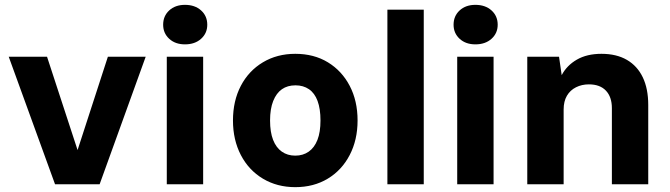

<svg xmlns="http://www.w3.org/2000/svg" viewBox="-20 -760 2765 792"><path d="M207 0 16 -526H174L300 -141L425 -526H581L391 0Z M668 0V-526H818V0ZM743 -577Q703 -577 678 -600Q653 -623 653 -658Q653 -694 678 -717Q703 -740 743 -740Q784 -740 809.5 -717Q835 -694 835 -658Q835 -623 809.5 -600Q784 -577 743 -577Z M1198 12Q1123 12 1064.5 -23Q1006 -58 973.5 -120.5Q941 -183 941 -263Q941 -344 973.5 -406Q1006 -468 1064.5 -503Q1123 -538 1198 -538Q1275 -538 1332.5 -503Q1390 -468 1422.5 -406Q1455 -344 1455 -263Q1455 -183 1422.5 -120.5Q1390 -58 1332 -23Q1274 12 1198 12ZM1198 -118Q1230 -118 1253.5 -134.5Q1277 -151 1289.5 -183Q1302 -215 1302 -263Q1302 -311 1290 -343.5Q1278 -376 1254.5 -392Q1231 -408 1199 -408Q1166 -408 1143 -392Q1120 -376 1107 -343.5Q1094 -311 1094 -263Q1094 -215 1106.5 -183Q1119 -151 1142.5 -134.5Q1166 -118 1198 -118Z M1578 0V-720H1728V0Z M1866 0V-526H2016V0ZM1941 -577Q1901 -577 1876 -600Q1851 -623 1851 -658Q1851 -694 1876 -717Q1901 -740 1941 -740Q1982 -740 2007.5 -717Q2033 -694 2033 -658Q2033 -623 2007.5 -600Q1982 -577 1941 -577Z M2155 0V-526H2286L2297 -450Q2318 -490 2359.5 -514Q2401 -538 2461 -538Q2523 -538 2566 -513Q2609 -488 2631.5 -441Q2654 -394 2654 -327V0H2504V-314Q2504 -360 2479.5 -386Q2455 -412 2409 -412Q2380 -412 2356 -400Q2332 -388 2318.5 -365Q2305 -342 2305 -308V0Z"/></svg>

Font: DM Sans 9pt Black
Style: Regular
Weight: 900
Version: Version 4.004;gftools[0.9.30]